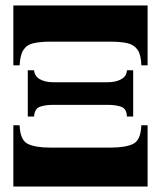

<svg xmlns="http://www.w3.org/2000/svg" viewBox="-20 -685 591 705"><path d="M29 -445V-665H522V-445H499Q498 -484 485 -502.5Q472 -521 447.5 -526.5Q423 -532 385 -532H166Q128 -532 103.5 -526.5Q79 -521 66.5 -502.5Q54 -484 52 -445ZM82 -257V-427H105Q107 -405 126.5 -394Q146 -383 176 -383H375Q405 -383 425 -394Q445 -405 446 -427H469V-257H446Q445 -286 425 -293Q405 -300 375 -300H176Q146 -300 126.5 -293Q107 -286 105 -257ZM29 0V-225H52Q54 -171 81.5 -157Q109 -143 166 -143H385Q442 -143 469.5 -157Q497 -171 499 -225H522V0Z"/></svg>

Font: Bona Nova SC
Style: Bold
Weight: 700
Designer: Mateusz Machalski
Foundry: Capitalics
Version: Version 4.001; ttfautohint (v1.8.4.7-5d5b)